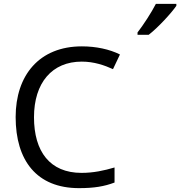

<svg xmlns="http://www.w3.org/2000/svg" viewBox="-20 -964 933 994"><path d="M893 -934V-944H787C764 -899 721 -833 692 -796V-784H750C797 -820 868 -897 893 -934ZM389 10C468 10 520 1 573 -19V-97C519 -81 464 -69 402 -69C238 -69 156 -180 156 -357C156 -536 250 -645 403 -645C467 -645 521 -626 565 -606L601 -682C547 -709 477 -724 404 -724C183 -724 61 -574 61 -358C61 -133 170 10 389 10Z"/></svg>

Font: Noto Sans Math
Style: Regular
Weight: 400
Designer: Monotype Design Team, Delve Withrington, Jeff Kellem
Foundry: Monotype Imaging Inc., Delve Fonts LLC
Version: Version 3.000